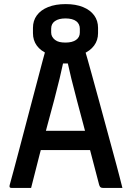

<svg xmlns="http://www.w3.org/2000/svg" viewBox="-20 -918 640 938"><path d="M143 -279H347Q360 -279 373 -279Q386 -279 398 -279L428 -288L450 -185H153Q150 -185 147.5 -186.5Q145 -188 143.5 -190.5Q142 -193 142 -196ZM132 0Q108 0 84.5 0Q61 0 36 0Q32 0 29.5 -1.5Q27 -3 26.5 -6Q26 -9 27 -13Q36 -45 48 -90Q60 -135 74 -188Q88 -241 103 -298Q118 -355 133 -412Q148 -469 162.5 -523.5Q177 -578 189 -624Q201 -670 211 -704Q257 -704 299 -704Q341 -704 378 -704Q382 -704 384 -702.5Q386 -701 387.5 -699Q389 -697 389 -693Q408 -629 427 -559.5Q446 -490 466 -417.5Q486 -345 506.5 -268.5Q527 -192 549 -112Q556 -85 563.5 -57Q571 -29 578 0Q553 0 529 0Q505 0 483 0Q477 0 473 -2Q469 -4 466.5 -9.5Q464 -15 461 -28Q442 -100 424 -169.5Q406 -239 389 -303Q372 -367 356.5 -425Q341 -483 328.5 -534Q316 -585 307 -627L332 -608H267L292 -626Q283 -584 271.5 -535.5Q260 -487 245 -430.5Q230 -374 212 -308Q194 -242 174 -165Q154 -88 132 0ZM301 -898Q350 -898 385.5 -883.5Q421 -869 440 -843Q459 -817 459 -782V-756Q459 -721 439.5 -695Q420 -669 385 -654.5Q350 -640 300 -640Q250 -640 214.5 -654.5Q179 -669 160 -695Q141 -721 141 -756V-782Q141 -817 160 -843Q179 -869 215 -883.5Q251 -898 301 -898ZM300 -828Q267 -828 248.5 -815Q230 -802 230 -778V-759Q230 -748 235 -739Q240 -730 249 -723Q258 -716 270.5 -713Q283 -710 300 -710Q333 -710 351.5 -723Q370 -736 370 -759V-778Q370 -789 365.5 -798.5Q361 -808 353 -814Q344 -821 330.5 -824.5Q317 -828 300 -828Z"/></svg>

Font: Recursive Monospace Medium
Style: Regular
Weight: 500
Version: Version 1.047